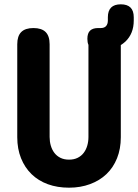

<svg xmlns="http://www.w3.org/2000/svg" viewBox="-20 -860 640 890"><path d="M60 -655Q60 -693 78.5 -711.5Q97 -730 135 -730Q173 -730 191.5 -711.5Q210 -693 210 -655V-225Q210 -204 215.5 -185Q221 -166 232 -151.5Q243 -137 260 -128.5Q277 -120 300 -120Q323 -120 340 -128.5Q357 -137 368 -151.5Q379 -166 384.5 -185Q390 -204 390 -225V-652Q385 -663 385 -680Q385 -706 397.5 -718Q410 -730 435 -730H447Q464 -730 472 -739.5Q480 -749 480 -765V-780Q480 -810 495 -825Q510 -840 540 -840Q570 -840 585 -825Q600 -810 600 -780V-765Q600 -704 561 -667Q551 -658 540 -651V-224Q540 -170 522.5 -126.5Q505 -83 473.5 -53Q442 -23 397.5 -6.5Q353 10 300 10Q246 10 202 -6Q158 -22 126.5 -52.5Q95 -83 77.5 -126.5Q60 -170 60 -224Z"/></svg>

Font: Maple Mono NL ExtraBold
Style: Regular
Weight: 800
Monospace: yes
Designer: subframe7536
Version: Version 7.000